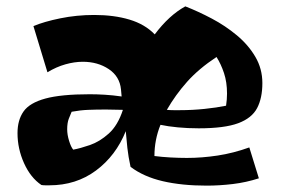

<svg xmlns="http://www.w3.org/2000/svg" viewBox="-20 -559 899 603"><path d="M629 24Q551 24 491 10Q431 -4 390 -35Q383 -67 380 -94.5Q377 -122 375 -147Q344 -70 281.5 -23.5Q219 23 135 23Q129 23 122.5 23Q116 23 110 22Q76 -1 55.5 -46.5Q35 -92 35 -141Q35 -182 54 -209Q73 -236 122.5 -249.5Q172 -263 262 -263Q284 -263 309 -261.5Q334 -260 362 -256L360 -278Q356 -319 321.5 -342Q287 -365 240 -365Q214 -365 185.5 -357Q157 -349 129 -332L85 -477Q118 -491 169.5 -501.5Q221 -512 276 -512Q338 -512 386.5 -497.5Q435 -483 466 -451Q511 -511 562 -539Q603 -523 645.5 -500.5Q688 -478 724 -448Q760 -418 782 -380.5Q804 -343 804 -298Q804 -251 787.5 -219.5Q771 -188 728 -172Q685 -156 604 -156Q570 -156 538.5 -159Q507 -162 484 -167Q465 -120 465 -69Q488 -66 515 -64.5Q542 -63 567 -63Q614 -63 663.5 -70.5Q713 -78 763 -96L793 1Q753 14 711 19Q669 24 629 24ZM546 -213Q584 -213 622.5 -217Q661 -221 690 -227Q693 -247 693 -265Q693 -301 683.5 -329.5Q674 -358 660 -380Q604 -343 567.5 -302Q531 -261 504 -214Q514 -213 525 -213Q536 -213 546 -213ZM210 -89Q232 -93 262.5 -103.5Q293 -114 321.5 -139.5Q350 -165 366 -214Q353 -214 340 -214.5Q327 -215 313 -215Q282 -215 257 -214Q232 -213 205 -208Q201 -199 196 -186Q191 -173 191 -153Q191 -136 197 -116.5Q203 -97 210 -89Z"/></svg>

Font: Joti One
Style: Regular
Weight: 400
Designer: Eduardo Rodriguez Tunni
Foundry: Eduardo Rodriguez Tunni
Version: Version 1.002; ttfautohint (v1.8.4.7-5d5b);gftools[0.9.24]